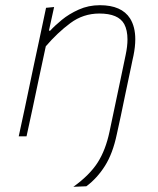

<svg xmlns="http://www.w3.org/2000/svg" viewBox="-20 -524 609 738"><path d="M262 194Q324.5 149 355.2 101Q386 53 401 -18L444 -222L463 -313Q470 -346 470 -372.5Q470 -408 457.5 -431.5Q435 -472 362 -472Q300 -472 250.5 -435.2Q201 -398.5 156 -346L129 -220Q116.5 -160 105.5 -108.5Q94 -56.5 82 0H52Q64 -56.5 75.5 -109Q86.5 -161 99 -221L109.5 -271Q119 -315.5 131.5 -373.5Q143.5 -431 157 -494L188 -497L168 -406H173Q189.5 -424.5 217.5 -447.5Q245.5 -470.5 282.8 -487.2Q320 -504 364 -504Q447.5 -504 480 -453Q500 -421 500 -373Q500 -344.5 493 -310Q491 -301 489 -291.8Q487 -282.5 484.5 -270Q471 -206.5 461.5 -161Q452 -115 444.5 -79Q436.5 -43 429 -8Q413.5 66 383.5 113.5Q353.5 161 312 192Z"/></svg>

Font: Heraclito Thin
Style: Italic
Weight: 100
Italic angle: -12°
Designer: Kostas Bartsokas (font) & Cristiano Sobral (main changes)
Foundry: Kostas Bartsokas (font) & Cristiano Sobral (main changes)
Version: Version 1.00;July 8, 2020;FontCreator 13.0.0.2655 64-bit